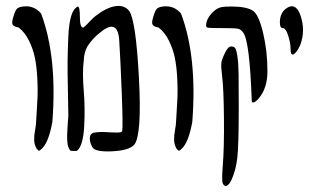

<svg xmlns="http://www.w3.org/2000/svg" viewBox="-20 -754 1066 649"><path d="M104 -251Q96 -265 95.5 -280Q95 -295 98.5 -314Q102 -333 102 -341Q102 -345 104 -374Q106 -403 107 -428Q108 -453 106 -491Q104 -529 98 -558.5Q92 -588 78 -616.5Q64 -645 43 -661Q25 -664 22 -672.5Q19 -681 28 -706Q33 -721 38.5 -725.5Q44 -730 57 -732Q95 -737 119 -708Q174 -561 157 -342Q145 -276 124 -254Q115 -245 112.5 -244.5Q110 -244 104 -251Z M211 -363Q211 -390 209.5 -450.5Q208 -511 208.5 -548.5Q209 -586 211 -631Q213 -676 221 -701Q229 -726 243 -732Q250 -732 250 -697Q250 -659 262 -661Q270 -667 283 -681Q296 -695 303 -700Q339 -728 369 -733Q399 -738 416 -718Q439 -688 449.5 -493Q460 -298 434 -265Q416 -245 358 -242.5Q300 -240 292 -257Q284 -271 283.5 -285.5Q283 -300 295 -305Q316 -309 337 -307.5Q358 -306 375 -306Q392 -306 393 -311Q396 -327 391.5 -441.5Q387 -556 383 -618Q378 -692 321 -646Q294 -626 276 -598Q264 -578 263 -548Q258 -507 263 -448.5Q268 -390 264.5 -326Q261 -262 241 -245Q238 -243 228.5 -243.5Q219 -244 218 -245Q209 -254 207.5 -275.5Q206 -297 208.5 -328Q211 -359 211 -363Z M577 -251Q569 -265 568.5 -280Q568 -295 571.5 -314Q575 -333 575 -341Q575 -345 577 -374Q579 -403 580 -428Q581 -453 579 -491Q577 -529 571 -558.5Q565 -588 551 -616.5Q537 -645 516 -661Q498 -664 495 -672.5Q492 -681 501 -706Q506 -721 511.5 -725.5Q517 -730 530 -732Q568 -737 592 -708Q647 -561 630 -342Q618 -276 597 -254Q588 -245 585.5 -244.5Q583 -244 577 -251Z M762 -732Q814 -732 836 -717Q855 -703 869.5 -642Q884 -581 884 -513Q884 -471 868 -441Q852 -413 838 -408Q831 -406 831 -413Q824 -615 802 -644Q794 -655 784 -657Q774 -659 733 -659Q689 -659 682 -660.5Q675 -662 677 -673Q679 -691 695.5 -709Q712 -727 729 -730Q739 -732 762 -732ZM761 -597Q770 -597 774.5 -592Q779 -587 782.5 -563.5Q786 -540 786.5 -503Q787 -466 787 -391Q787 -261 782 -219Q777 -177 762 -145Q754 -129 746 -126Q738 -123 733 -134Q729 -143 733 -194Q738 -254 737 -354.5Q736 -455 731 -495Q727 -528 728 -539.5Q729 -551 738 -570Q750 -597 761 -597Z M965 -572Q962 -575 962 -592Q962 -609 954 -634Q946 -659 936 -659Q926 -659 926 -678Q926 -714 953 -729Q981 -744 996 -701Q1013 -651 995 -602Q990 -591 984 -582Q971 -564 965 -572Z"/></svg>

Font: Amit
Style: Regular
Weight: 400
Version: Version 1.1